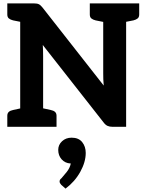

<svg xmlns="http://www.w3.org/2000/svg" viewBox="-20 -747 869 1131"><path d="M99 0V-727H180Q199 -727 209 -722Q219 -717 231 -702L591 -243Q589 -262 588.5 -280.5Q588 -299 588 -315V-727H723V0H643Q626 0 613.5 -5.5Q601 -11 590 -26L232 -482Q233 -463 233.5 -451Q234 -439 234 -416V0ZM23 0V-65Q23 -80 32 -88Q41 -96 57 -99L107 -110L121 0ZM215 0 229 -110 279 -99Q295 -96 304 -88Q313 -80 313 -65V0ZM121 -727 107 -617 57 -627Q41 -631 32 -638.5Q23 -646 23 -662V-727ZM607 -727 593 -617 543 -627Q527 -631 518 -638.5Q509 -646 509 -662V-727ZM800 -727V-662Q800 -646 791 -638.5Q782 -631 766 -627L715 -617L702 -727ZM366 364 341 342Q337 337 334 332.5Q331 328 331 322Q331 311 342 303Q354 290 373 266Q392 242 397 216Q397 216 396 216Q395 216 395 216Q363 214 343 191.5Q323 169 323 136Q323 106 345.5 85Q368 64 402 64Q443 64 464 90Q485 116 485 154Q485 207 453 265Q421 323 366 364Z"/></svg>

Font: Aleo ExtraBold
Style: Regular
Weight: 800
Designer: Alessio Laiso
Foundry: Alessio Laiso
Version: Version 2.001;gftools[0.9.29]